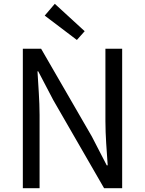

<svg xmlns="http://www.w3.org/2000/svg" viewBox="-20 -989 762 1009"><path d="M100 0H188V-385C188 -462 181 -540 177 -614H181L260 -463L527 0H622V-733H534V-352C534 -276 541 -194 546 -120H541L463 -271L196 -733H100ZM384 -779 425 -825 268 -969 215 -907Z"/></svg>

Font: Noto Sans Mono CJK JP Regular
Style: Regular
Weight: 400
Designer: Ryoko NISHIZUKA (kana & ideographs); Paul D. Hunt (Latin, Greek & Cyrillic); Wenlong ZHANG (bopomofo); Sandoll Communica
Foundry: Adobe Systems Incorporated
Version: Version 1.004;PS 1.004;hotconv 1.0.82;makeotf.lib2.5.63406